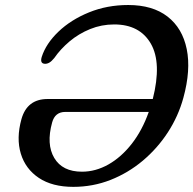

<svg xmlns="http://www.w3.org/2000/svg" viewBox="-20 -733 771 766"><path d="M65.5 -257.5Q88 -338 170 -338H589.5Q626 -482 581.8 -558.8Q537.5 -635.5 435.5 -635.5Q385 -635.5 339.5 -617Q294 -598.5 257.5 -567.8Q221 -537 196.5 -501.5Q185.5 -488 176.5 -483Q167.5 -478 159 -478.5Q138.5 -479.5 146.5 -506Q163.5 -559 213 -606.5Q262.5 -654 334.8 -683.5Q407 -713 491.5 -713Q589 -713 648.5 -666.8Q708 -620.5 725 -537Q742 -453.5 711.5 -342.5Q691.5 -269.5 649.8 -205.2Q608 -141 549.8 -92Q491.5 -43 421 -15.2Q350.5 12.5 272.5 12.5Q188.5 12.5 135 -23.2Q81.5 -59 63 -120.2Q44.5 -181.5 65.5 -257.5ZM307 -48Q361.5 -48 412.8 -77Q464 -106 505.8 -159.5Q547.5 -213 573.5 -286.5H240.5Q199.5 -286.5 188 -244.5Q164 -157.5 196.5 -102.8Q229 -48 307 -48Z"/></svg>

Font: Fraunces 9pt SuperSoft
Style: Italic
Weight: 400
Italic angle: -16°
Version: Version 1.000;[b76b70a41]